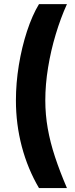

<svg xmlns="http://www.w3.org/2000/svg" viewBox="-20 -785 372 948"><path d="M58.6 -289.1Q58.6 -374.7 73 -463.2Q87.5 -551.8 113.2 -630.4Q138.9 -709.1 172.5 -764.6H310.5Q279.3 -695.7 255.2 -615.5Q231 -535.3 217.4 -451.8Q203.7 -368.2 203.7 -289.1Q203.7 -218.8 215.8 -150.6Q227.8 -82.4 251.6 -10.4Q275.4 61.7 310.5 143.6H172.5Q116.7 48.6 87.6 -61.7Q58.6 -172.1 58.6 -289.1Z"/></svg>

Font: Inter Khmer Looped
Style: Regular
Weight: 400
Designer: Rasmus Andersson, Sovichet Tep
Foundry: Anagata Design
Version: Version 1.000